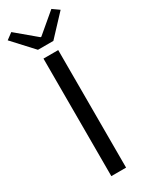

<svg xmlns="http://www.w3.org/2000/svg" viewBox="-258 -991 812 1037"><g transform="rotate(-30 148.0 -472.0)"><path d="M101 0H193V-733H101ZM99 -789H195L313 -915L272 -944L150 -841H145L22 -944L-17 -915Z"/></g></svg>

Font: Source Han Sans JP
Style: Regular
Weight: 400
Designer: Ryoko NISHIZUKA 西塚涼子 (kana, bopomofo & ideographs); Paul D. Hunt (Latin, Greek & Cyrillic); Sandoll Communications 산돌커뮤니
Foundry: Adobe
Version: Version 2.004;hotconv 1.0.118;makeotfexe 2.5.65603